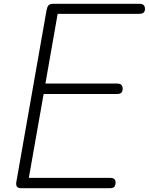

<svg xmlns="http://www.w3.org/2000/svg" viewBox="-20 -999 790 1019"><path d="M66.5 -32 227 -944.5Q230 -961.5 237 -970.2Q244 -979 265.5 -979H717Q736.5 -979 743 -971.2Q749.5 -963.5 749.5 -952Q749.5 -940 743 -932.8Q736.5 -925.5 717 -925.5H286L221 -555.5H599Q618.5 -555.5 624.8 -547.8Q631 -540 631 -527Q631 -515.5 624.8 -507.8Q618.5 -500 599 -500H211.5L133 -55H561Q581 -55 587.2 -48.2Q593.5 -41.5 593.5 -29.5Q593.5 -16.5 587.2 -8.2Q581 0 561 0H94.5Q76.5 0 70.2 -8.2Q64 -16.5 66.5 -32Z"/></svg>

Font: Edu QLD Hand
Style: Regular
Weight: 400
Designer: Tina and Corey Anderson, Eben Sorkin
Foundry: Sorkin Type Co.
Version: Version 2.000